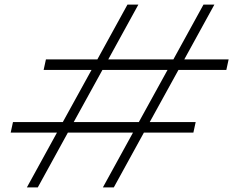

<svg xmlns="http://www.w3.org/2000/svg" viewBox="-20 -816 1016 836"><path d="M428 0H475.5L606.5 -238.5H822L832 -284.5H632L757 -511.5H965.5L975.5 -557.5H782.5L913.5 -796H866L735 -557.5H451.5L582.5 -796H535L404 -557.5H180L170 -511.5H378.5L253.5 -284.5H36.5L26.5 -238.5H228L97 0H144.5L275.5 -238.5H559ZM301 -284.5 426 -511.5H709.5L584.5 -284.5Z"/></svg>

Font: Beautique Display
Style: Bold
Weight: 700
Italic angle: -12°
Designer: Nhat-Quang Ngo
Version: Version 1.100;Glyphs 3.2.3 (3260)